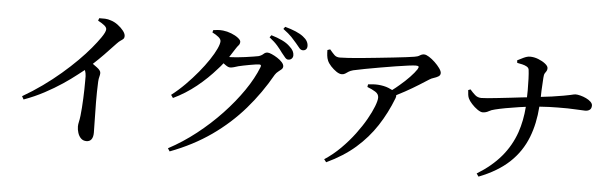

<svg xmlns="http://www.w3.org/2000/svg" viewBox="-53 -1024 4086 1285"><g transform="rotate(5 1990.0 -382.0)"><path d="M565 -763 571 -780Q590 -781 610.5 -780Q631 -779 650 -772Q674 -765 697.5 -747.5Q721 -730 736 -710.5Q751 -691 751 -675Q751 -663 744.5 -656.5Q738 -650 727 -643Q716 -636 702 -621Q671 -588 625 -540Q593 -507 555 -472Q571 -461 584 -451Q610 -432 610 -415Q610 -403 606 -389.5Q602 -376 601 -356Q598 -287 598.5 -218.5Q599 -150 600.5 -96Q602 -42 602 -14Q602 16 590.5 31.5Q579 47 557 47Q535 47 520.5 33Q506 19 499 -3Q492 -25 492 -46Q492 -60 496 -77Q500 -94 503 -119Q506 -144 508 -174.5Q510 -205 511.5 -236.5Q513 -268 513.5 -297Q514 -326 514 -349Q514 -372 514 -385Q513 -407 507 -422Q506 -424 505 -426Q486 -411 460 -391Q421 -360 368 -324.5Q315 -289 250.5 -254.5Q186 -220 114 -194L102 -215Q171 -255 234.5 -300.5Q298 -346 354.5 -394.5Q411 -443 458 -490Q505 -537 540 -579Q575 -621 597 -653Q624 -692 624 -710Q624 -723 608 -736Q592 -749 565 -763Z M1095 -311Q1143 -348 1187 -392.5Q1231 -437 1268.5 -482.5Q1306 -528 1334 -570Q1362 -612 1377.5 -645.5Q1393 -679 1393 -697Q1393 -711 1376 -725Q1359 -739 1334 -751L1338 -767Q1352 -769 1367.5 -770.5Q1383 -772 1404 -770Q1432 -767 1460 -756Q1488 -745 1506.5 -730.5Q1525 -716 1525 -705Q1525 -690 1516.5 -681Q1508 -672 1496 -653Q1479 -625 1460 -597Q1464 -597 1469 -597Q1483 -597 1510 -599.5Q1537 -602 1566.5 -606Q1596 -610 1620.5 -614Q1645 -618 1655 -620Q1675 -626 1687 -637.5Q1699 -649 1714 -649Q1724 -649 1742.5 -641Q1761 -633 1780.5 -620.5Q1800 -608 1813 -593.5Q1826 -579 1826 -566Q1826 -554 1816.5 -545.5Q1807 -537 1795 -528Q1783 -519 1774 -505Q1703 -379 1609 -270.5Q1515 -162 1393.5 -76.5Q1272 9 1118 67L1105 47Q1201 -4 1290 -74Q1379 -144 1455 -224.5Q1531 -305 1588 -388Q1645 -471 1675 -548Q1679 -557 1675 -562Q1672 -565 1665 -565Q1657 -565 1639.5 -562.5Q1622 -560 1600 -556Q1578 -552 1558.5 -548Q1539 -544 1527 -541Q1511 -536 1497.5 -532Q1484 -528 1471 -528Q1459 -528 1441 -541Q1434 -546 1426 -552Q1411 -532 1393 -513Q1334 -445 1262.5 -387.5Q1191 -330 1109 -291ZM1809 -656Q1795 -676 1774 -700.5Q1753 -725 1718 -752L1729 -767Q1770 -755 1802.5 -739.5Q1835 -724 1855 -704Q1873 -688 1880 -674Q1887 -660 1887 -646Q1887 -632 1878 -623Q1869 -614 1855 -614Q1844 -614 1833.5 -626Q1823 -638 1809 -656ZM1897 -729Q1882 -747 1862.5 -767.5Q1843 -788 1805 -816L1816 -831Q1857 -820 1888.5 -806.5Q1920 -793 1939 -778Q1959 -763 1967.5 -747.5Q1976 -732 1976 -716Q1976 -701 1968 -693Q1960 -685 1947 -685Q1933 -685 1923 -697.5Q1913 -710 1897 -729Z M2111 -701 2129 -707Q2148 -684 2161.5 -671Q2175 -658 2198 -658Q2218 -658 2257.5 -660.5Q2297 -663 2347.5 -668Q2398 -673 2452 -678.5Q2506 -684 2555.5 -689.5Q2605 -695 2642 -699.5Q2679 -704 2695 -707Q2717 -710 2730.5 -719Q2744 -728 2759 -728Q2772 -728 2792 -715.5Q2812 -703 2832 -684Q2852 -665 2866 -645.5Q2880 -626 2880 -613Q2880 -598 2866.5 -590Q2853 -582 2836.5 -577Q2820 -572 2808 -564Q2783 -548 2742.5 -522.5Q2702 -497 2653 -470Q2625 -455 2596 -440Q2598 -432 2593 -419Q2554 -318 2497.5 -231.5Q2441 -145 2361 -75Q2281 -5 2168 48L2153 29Q2211 -9 2261 -59Q2311 -109 2351 -162.5Q2391 -216 2419 -265.5Q2447 -315 2462 -354Q2477 -393 2477 -413Q2477 -437 2454 -451.5Q2431 -466 2399 -478L2402 -496Q2421 -498 2437 -499Q2453 -500 2469 -499Q2510 -496 2540 -484Q2555 -478 2566 -472Q2589 -489 2612 -509Q2649 -540 2678.5 -571Q2708 -602 2723 -625Q2732 -640 2728 -644.5Q2724 -649 2709 -649Q2696 -649 2660 -644.5Q2624 -640 2575 -632Q2526 -624 2473.5 -615Q2421 -606 2373.5 -597Q2326 -588 2295 -581Q2276 -576 2264.5 -568.5Q2253 -561 2243.5 -554.5Q2234 -548 2220 -548Q2204 -548 2184 -561.5Q2164 -575 2146 -594.5Q2128 -614 2121 -632Q2115 -646 2113 -664Q2111 -682 2111 -701Z M3073 -516 3088 -522Q3105 -502 3122.5 -486.5Q3140 -471 3165 -471Q3179 -471 3208.5 -473.5Q3238 -476 3277 -480.5Q3316 -485 3358 -489.5Q3400 -494 3439 -499Q3455 -501 3469 -502Q3470 -524 3470 -548Q3470 -589 3468.5 -626.5Q3467 -664 3464 -687Q3462 -700 3449 -707.5Q3436 -715 3418.5 -719Q3401 -723 3384 -726L3382 -743Q3397 -751 3422 -763Q3447 -775 3466 -775Q3494 -775 3522 -764Q3550 -753 3569.5 -737.5Q3589 -722 3589 -708Q3589 -695 3584 -688Q3579 -681 3573.5 -672Q3568 -663 3567 -642Q3564 -601 3562 -554Q3562 -533 3561 -513Q3604 -518 3635 -522Q3684 -529 3713 -534.5Q3742 -540 3756.5 -543Q3771 -546 3778 -548Q3785 -550 3791 -550Q3805 -550 3824.5 -545Q3844 -540 3863 -531Q3882 -522 3894.5 -510Q3907 -498 3907 -485Q3907 -465 3895 -456Q3883 -447 3865 -447Q3845 -447 3799 -450Q3753 -453 3681 -452Q3627 -452 3557 -447Q3549 -332 3513 -240Q3474 -140 3396 -67Q3318 6 3192 55L3178 35Q3276 -25 3338.5 -99Q3401 -173 3433 -265Q3460 -344 3467 -438Q3446 -436 3423 -432Q3375 -425 3332 -417Q3289 -409 3262 -402Q3239 -397 3222 -387Q3205 -377 3183 -376Q3168 -376 3147 -390.5Q3126 -405 3107.5 -425.5Q3089 -446 3083 -460Q3078 -470 3076 -484Q3074 -498 3073 -516Z"/></g></svg>

Font: Early Summer Mincho SemiBold
Style: Regular
Weight: 600
Designer: GuiWonder
Version: Version 1.002